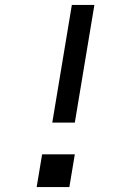

<svg xmlns="http://www.w3.org/2000/svg" viewBox="-20 -755 540 775"><path d="M282 -260H191L270 -735H361ZM128 0 150 -132H282L260 0Z"/></svg>

Font: Iosevka SS04 Medium
Style: Italic
Weight: 500
Italic angle: -9°
Monospace: yes
Designer: Belleve Invis
Foundry: Belleve Invis
Version: Version 19.0.0; ttfautohint (v1.8.4)